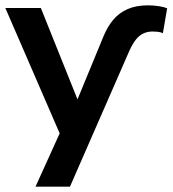

<svg xmlns="http://www.w3.org/2000/svg" viewBox="-24 -519 646 719"><path d="M364 -384Q379 -420 400.5 -445.5Q422 -471 454 -485Q486 -499 531 -499Q551 -499 570.5 -496Q590 -493 602 -488L586 -395Q576 -399 566.5 -400Q557 -401 547 -401Q529 -401 513.5 -394Q498 -387 485.5 -371.5Q473 -356 461 -330L238 180H109L211 -45V7L-4 -489H129L281 -110H251Z"/></svg>

Font: Nunito Sans 12pt ExtraLight
Style: Regular
Weight: 200
Designer: Vernon Adams
Foundry: Vernon Adams
Version: Version 3.101;gftools[0.9.27]